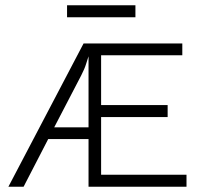

<svg xmlns="http://www.w3.org/2000/svg" viewBox="-20 -713 788 733"><path d="M497 -647H236V-693H497ZM676 -502H366V-312H620V-266H366V-46H692V0H318V-182H164L70 0H12L299 -547H676ZM318 -498 309 -470Q303 -450 290 -425L187 -227H318Z"/></svg>

Font: Bhavuka
Style: Regular
Weight: 400
Version: 2.94.0; ttfautohint (v1.2) -l 7 -r 28 -G 50 -x 13 -D deva -f